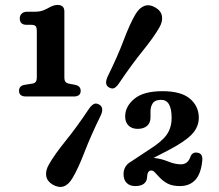

<svg xmlns="http://www.w3.org/2000/svg" viewBox="-20 -737 887 777"><path d="M88 -636.5Q60 -636.5 60 -663Q60 -674.5 68 -682Q76 -689.5 90 -689.5H118.5Q141 -689.5 155 -695Q169 -700.5 183.5 -709Q199.5 -717 212.5 -717Q240.5 -717 240.5 -690.5V-421.5Q240.5 -403 256.5 -399L285 -393.5Q306.5 -388.5 306.5 -369.5Q306.5 -346.5 278.5 -346.5H85.5Q57 -346.5 57 -369.5Q57 -389.5 79 -393.5L112.5 -399Q129 -402 129 -422V-609.5Q129 -626 124.2 -631.2Q119.5 -636.5 107.5 -636.5ZM461 -399Q450.5 -384 441.5 -380.2Q432.5 -376.5 420.5 -383.5Q401.5 -394.5 415 -426Q456 -509 480.8 -575Q505.5 -641 529 -680.5Q544.5 -706 564.8 -713.2Q585 -720.5 609 -706.5Q632 -693 635.5 -671.5Q639 -650 624.5 -625Q602 -586 557.5 -531Q513 -476 461 -399ZM341 -298Q351.5 -312.5 360.8 -316.5Q370 -320.5 382 -313.5Q402 -301.5 388 -270.5Q348 -189 322.2 -122Q296.5 -55 273.5 -16.5Q241.5 38 193 10Q170.5 -3.5 167 -25Q163.5 -46.5 178 -71.5Q200 -110.5 245.5 -166.8Q291 -223 341 -298ZM480 -32Q480 -66.5 511 -83.5L582 -130.5Q633.5 -162.5 654 -191Q674.5 -219.5 674.5 -260Q674.5 -333 632 -333Q607.5 -333 598.2 -319.2Q589 -305.5 589 -286V-261Q589 -239.5 575 -227.5Q561 -215.5 537 -215.5Q514 -215.5 500.2 -228.8Q486.5 -242 486.5 -266Q486.5 -306 523.5 -337Q560.5 -368 637.5 -368Q713 -368 748.8 -337.5Q784.5 -307 784.5 -260.5Q784.5 -223 756.5 -193.5Q728.5 -164 661.5 -129L601.5 -98Q632.5 -95 660.2 -83.5Q688 -72 712.5 -72Q740.5 -72 751 -103.5Q754.5 -112.5 761.2 -116.5Q768 -120.5 775.5 -119.5Q802 -118 798.5 -86Q793 -33 770 -8.5Q747 16 708 16Q677 16 657.5 5.5Q638 -5 622 -23Q611 -35 605 -41Q599 -47 592 -47Q576 -47 575 -18.5Q574.5 -3.5 562.8 6.2Q551 16 527 16Q505.5 16 492.8 3.5Q480 -9 480 -32Z"/></svg>

Font: Fraunces 9pt S100 SemiBold
Style: Regular
Weight: 600
Version: Version 1.000; ttfautohint (v1.8.3)